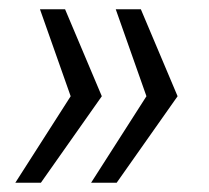

<svg xmlns="http://www.w3.org/2000/svg" viewBox="-20 -471 449 413"><path d="M66 -451H120L199 -264L68 -78H13L132 -264ZM229 -451H283L362 -264L231 -78H176L295 -264Z"/></svg>

Font: Genos Medium
Style: Italic
Weight: 500
Italic angle: -8°
Designer: Robert E. Leuschke
Foundry: Robert E. Leuschke
Version: Version 1.010